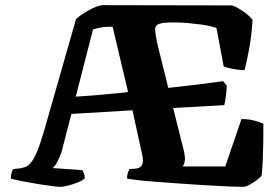

<svg xmlns="http://www.w3.org/2000/svg" viewBox="-20 -725 1079 745"><path d="M214 0Q206 0 182 -3Q158 -6 127 -11Q96 -16 68 -21.5Q40 -27 22 -32Q22 -45 25 -54.5Q28 -64 31 -69L59 -72Q70 -74 79.5 -77.5Q89 -81 100 -94Q111 -107 123.5 -136Q136 -165 151 -217L275 -651Q282 -658 295 -667Q308 -676 324 -685Q340 -694 355 -699.5Q370 -705 381 -705L881 -704Q902 -696 925 -680Q948 -664 960 -648Q956 -583 946 -531.5Q936 -480 929 -453Q906 -453 884 -457.5Q862 -462 848 -467L820 -616Q814 -619 798 -623Q782 -627 759.5 -630Q737 -633 709 -635.5Q681 -638 652 -638Q612 -638 596.5 -632Q581 -626 582 -608Q583 -590 590 -557L633 -384Q690 -390 734.5 -395.5Q779 -401 807.5 -405Q836 -409 846 -410L860 -392Q859 -371 856 -348.5Q853 -326 850 -317L652 -306L683 -181Q694 -142 697 -119Q700 -96 689 -79H854L917 -263Q946 -263 969 -256.5Q992 -250 1002 -245Q1002 -210 1001.5 -172Q1001 -134 999.5 -100.5Q998 -67 995 -43Q990 -36 975.5 -25.5Q961 -15 947 -7.5Q933 0 926 0Q907 0 868.5 -1.5Q830 -3 781.5 -6Q733 -9 682 -12.5Q631 -16 586 -19.5Q541 -23 511 -26.5Q481 -30 473 -32Q473 -45 476 -54Q479 -63 482 -69L495 -70Q516 -70 525 -77.5Q534 -85 534.5 -100Q535 -115 529 -137L494 -297L257 -283L219 -136Q215 -125 209 -111Q203 -97 196 -86Q189 -75 183 -73L299 -65Q303 -60 306 -51Q309 -42 309 -33Q301 -25 282.5 -17.5Q264 -10 244.5 -5Q225 0 214 0ZM274 -350Q305 -352 332.5 -354Q360 -356 385 -358.5Q410 -361 433 -363Q456 -365 477 -368L417 -621Q402 -622 383 -620Q364 -618 341 -611Z"/></svg>

Font: Texturina 12pt ExtraBold
Style: Regular
Weight: 800
Designer: Guillermo Torres Carreño
Foundry: Omnibus-Type
Version: Version 1.002